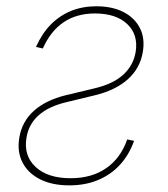

<svg xmlns="http://www.w3.org/2000/svg" viewBox="-20 -570 528 602"><path d="M92.8 -422.9Q111.8 -465.3 139.6 -493.4Q167.5 -521.5 203.1 -535.9Q238.8 -550.3 281.7 -550.3Q332 -550.3 367.2 -532.2Q402.3 -514.2 418.7 -481.9Q435.1 -449.7 427.7 -406.7Q419.4 -356 380.6 -321.3Q341.8 -286.6 276.4 -271L187.5 -249.5Q132.3 -236.3 101.1 -208.5Q69.8 -180.7 63 -138.2Q53.7 -81.5 91.8 -46.4Q129.9 -11.2 201.2 -11.2Q267.6 -11.2 313 -42.7Q358.4 -74.2 378.9 -132.8L400.4 -128.4Q384.8 -84.5 356 -53.2Q327.1 -22 287.1 -5.4Q247.1 11.2 197.3 11.2Q144 11.2 106.2 -7.6Q68.4 -26.4 50.8 -60.1Q33.2 -93.8 40.5 -138.2Q48.8 -189 86.4 -222.7Q124 -256.3 186.5 -271.5L276.4 -293Q334 -306.6 366 -335.4Q397.9 -364.3 405.3 -406.7Q414.1 -461.4 378.9 -494.6Q343.8 -527.8 277.8 -527.8Q220.2 -527.8 179.4 -500.2Q138.7 -472.7 114.3 -418Z"/></svg>

Font: Inter 16pt Thin
Style: Italic
Weight: 250
Italic angle: -9.3988°
Version: Version 4.001;git-66647c0bb